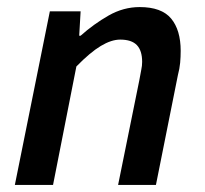

<svg xmlns="http://www.w3.org/2000/svg" viewBox="-20 -523 579 543"><path d="M22 0 121 -491H208L204 -422H208Q245 -455 287 -479Q329 -503 375 -503Q437 -503 464 -470.5Q491 -438 491 -379Q491 -362 489.5 -345.5Q488 -329 483 -310L421 0H314L374 -296Q377 -314 379.5 -325.5Q382 -337 382 -348Q382 -380 367 -395.5Q352 -411 320 -411Q295 -411 265 -393Q235 -375 196 -335L130 0Z"/></svg>

Font: Source Sans 3 ExtraLight SemiBold
Style: Italic
Weight: 600
Italic angle: -11°
Version: Version 3.052;hotconv 1.1.0;makeotfexe 2.6.0